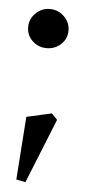

<svg xmlns="http://www.w3.org/2000/svg" viewBox="-47 -493 283 640"><g transform="rotate(5 95.0 -173.0)"><path d="M63 118 32 112 47 -99 131 -118 150 -98ZM94 -333Q67 -333 47 -351.5Q27 -370 27 -398Q27 -425 47 -444.5Q67 -464 94 -464Q122 -464 142 -444.5Q162 -425 162 -398Q162 -370 142 -351.5Q122 -333 94 -333Z"/></g></svg>

Font: Manuale Medium
Style: Regular
Weight: 500
Designer: Eduardo Tunni / Pablo Cosgaya
Foundry: Eduardo Tunni / Pablo Cosgaya
Version: Version 1.002